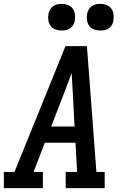

<svg xmlns="http://www.w3.org/2000/svg" viewBox="-29 -974 649 994"><path d="M-9 0V-84H46L310 -735H421L470 -84H513V0H311V-84H370L362 -235H203L145 -84H193V0ZM236 -319H357L348 -490Q346 -516 345 -542.5Q344 -569 342 -596Q332 -569 322 -542.5Q312 -516 302 -490ZM490 -816Q474 -816 458.5 -821.5Q443 -827 433.5 -839.5Q424 -852 421.5 -868.5Q419 -885 422 -902Q424 -913 430 -924Q436 -935 446 -942Q456 -949 467.5 -951.5Q479 -954 490 -954Q507 -954 522 -948.5Q537 -943 546.5 -930.5Q556 -918 558.5 -901.5Q561 -885 558 -868Q557 -857 551 -846Q545 -835 535 -828Q525 -821 513.5 -818.5Q502 -816 490 -816ZM290 -816Q274 -816 258.5 -821.5Q243 -827 233.5 -839.5Q224 -852 221.5 -868.5Q219 -885 222 -902Q224 -913 230 -924Q236 -935 246 -942Q256 -949 267.5 -951.5Q279 -954 290 -954Q307 -954 322 -948.5Q337 -943 346.5 -930.5Q356 -918 358.5 -901.5Q361 -885 358 -868Q357 -857 351 -846Q345 -835 335 -828Q325 -821 313.5 -818.5Q302 -816 290 -816Z"/></svg>

Font: Iosevka Slab MdExObl
Style: Regular
Weight: 500
Width: 7
Italic angle: -9°
Monospace: yes
Designer: Belleve Invis
Foundry: Belleve Invis
Version: Version 11.1.1; ttfautohint (v1.8.3)